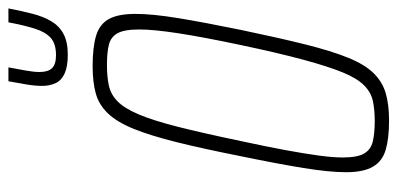

<svg xmlns="http://www.w3.org/2000/svg" viewBox="-264 -672 944 456"><g transform="rotate(-90 208.0 -444.0)"><path d="M150 8Q107 8 80 0Q53 -8 40 -30.5Q27 -53 27 -94Q27 -134 37 -195.5Q47 -257 65 -344Q83 -435 98.5 -497Q114 -559 130 -598.5Q146 -638 166.5 -659.5Q187 -681 214 -688.5Q241 -696 279 -696Q323 -696 350.5 -688Q378 -680 390.5 -658Q403 -636 403 -594Q403 -554 393 -493Q383 -432 365 -344Q346 -253 330.5 -191Q315 -129 299 -89.5Q283 -50 262.5 -29Q242 -8 215 0Q188 8 150 8ZM148 -26Q176 -26 196.5 -30.5Q217 -35 233.5 -51.5Q250 -68 264 -102Q278 -136 294 -195Q310 -254 329 -344Q348 -434 357 -492.5Q366 -551 366 -585Q366 -621 357 -637Q348 -653 329.5 -657.5Q311 -662 282 -662Q254 -662 233 -657.5Q212 -653 195.5 -637Q179 -621 164.5 -587Q150 -553 135 -494Q120 -435 101 -344Q88 -284 79.5 -238Q71 -192 66.5 -158.5Q62 -125 62 -102Q62 -67 71.5 -51Q81 -35 100.5 -30.5Q120 -26 148 -26ZM306 -755Q278 -755 261.5 -762.5Q245 -770 238.5 -784Q232 -798 232 -816Q232 -833 235.5 -853.5Q239 -874 243 -896H276Q272 -874 268.5 -855Q265 -836 265 -822Q265 -802 274 -792.5Q283 -783 305 -783Q332 -783 346 -795.5Q360 -808 368 -833.5Q376 -859 383 -896H416Q410 -865 403.5 -839.5Q397 -814 386 -795Q375 -776 356 -765.5Q337 -755 306 -755Z"/></g></svg>

Font: Saira ExtraCondensed Thin
Style: Italic
Weight: 250
Width: 2
Italic angle: -12°
Designer: Hector Gatti with collaboration of the Omnibus-Type team
Foundry: Omnibus-Type
Version: Version 1.101